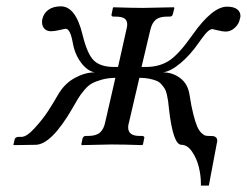

<svg xmlns="http://www.w3.org/2000/svg" viewBox="-20 -454 774 602"><path d="M350.1 -244.1 376 -359.9Q378.9 -370.1 378.9 -377Q378.9 -390.1 370.4 -396Q361.8 -401.9 342.8 -401.9H335Q332 -401.9 330.3 -404.3Q328.6 -406.7 330.1 -410.2L334 -429.2L335.9 -431.2Q393.1 -429.2 428.2 -429.2L524.9 -431.2L526.9 -429.2L522 -410.2Q520.5 -401.9 512.2 -401.9H503.9Q480 -401.9 468.3 -392.1Q456.5 -382.3 451.2 -359.9L423.8 -244.1H438Q479.5 -244.1 510 -263.7Q540.5 -283.2 584 -345.2Q646 -433.1 691.9 -433.1Q712.9 -433.1 723.4 -425Q733.9 -417 733.9 -403.8Q733.9 -399.9 731.9 -394Q729 -378.4 716.1 -366.7Q703.1 -355 688 -355Q677.7 -355 662.8 -358.9Q647.9 -362.8 646 -362.8Q644 -362.8 641.8 -362.1Q639.6 -361.3 637.2 -359.9Q634.8 -358.4 632.8 -356.7Q630.9 -355 627.9 -352.1Q625 -349.1 623.3 -346.9Q621.6 -344.7 618.4 -340.6Q615.2 -336.4 613.5 -334.2Q611.8 -332 608.2 -327.1Q604.5 -322.3 603 -319.8Q576.2 -281.2 545.9 -255.9Q515.6 -230.5 491.2 -227.1Q521 -227.1 544.9 -209.2Q568.8 -191.4 574.2 -157.2Q579.6 -121.1 586.2 -95.5Q592.8 -69.8 598.4 -57.1Q604 -44.4 611.3 -37.4Q618.7 -30.3 623.3 -29.1Q627.9 -27.8 634.8 -27.8Q643.6 -27.8 648.2 -27.3Q652.8 -26.9 657 -23.4Q661.1 -20 661.1 -13.2Q661.1 -8.8 660.2 -6.8L634.8 127.9H609.9V121.1Q609.9 96.2 603.3 69.3Q596.7 42.5 582 21.2Q567.4 0 548.8 0Q522.5 0 509.8 -112.8Q508.3 -128.4 507.1 -137Q505.9 -145.5 503.2 -157.5Q500.5 -169.4 496.6 -175.8Q492.7 -182.1 486.1 -189.7Q479.5 -197.3 470.2 -200.9Q460.9 -204.6 447.5 -207.3Q434.1 -210 417 -210L384.8 -71.8Q381.8 -61.5 381.8 -55.2Q381.8 -27.8 417 -27.8H425.8Q429.2 -27.8 431.4 -25.6Q433.6 -23.4 432.1 -20L428.2 -1L425.8 1Q368.2 -1 329.1 -1L236.8 1L234.9 -1L238.8 -20Q241.7 -27.8 249 -27.8H256.8Q281.7 -27.8 293.7 -38.6Q305.7 -49.3 310.1 -71.8L341.8 -210Q317.9 -209.5 299.3 -204.3Q280.8 -199.2 268.6 -192.6Q256.3 -186 244.1 -171.4Q231.9 -156.7 225.1 -145.5Q218.3 -134.3 206.1 -112.8Q141.6 -2 92.8 0L23.9 1L22 0L25.9 -17.1Q28.3 -24.9 39.1 -24.9H47.9Q63.5 -24.9 88.4 -52Q113.3 -79.1 129.9 -104.5Q146.5 -129.9 162.1 -157.2Q182.1 -191.9 214.4 -209.5Q246.6 -227.1 276.9 -227.1Q253.9 -231.4 234.1 -257.6Q214.4 -283.7 208 -320.8Q200.2 -363.8 186 -363.8Q183.6 -363.8 167 -359.9Q150.4 -356 140.1 -356Q127 -356 119.4 -364Q111.8 -372.1 111.8 -384.8Q111.8 -391.1 112.8 -394Q116.7 -412.1 131.6 -423.1Q146.5 -434.1 170.9 -434.1Q217.3 -434.1 238.8 -345.2Q253.9 -283.2 274.9 -263.7Q295.9 -244.1 336.9 -244.1Z"/></svg>

Font: Common Serif News
Style: Italic
Weight: 450
Italic angle: -12°
Designer: Philipp H. Poll, Khaled Hosny
Foundry: Stefan Peev, Context Ltd.
Version: Version 1.026